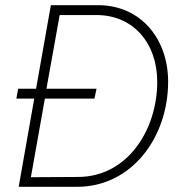

<svg xmlns="http://www.w3.org/2000/svg" viewBox="-20 -720 697 740"><path d="M43 -340H112L52 0H277C488 0 628 -191 628 -405C628 -570 523 -700 358 -700H176L119 -378H50ZM99 -37 153 -340H344L352 -378H159L210 -662H352C494 -662 586 -553 586 -405C586 -219 471 -38 280 -38Z"/></svg>

Font: Fixel Text 20240404 ExtraLight
Style: Italic
Weight: 200
Width: 4
Italic angle: -10°
Designer: AlfaBravo + MacPaw
Foundry: Kyrylo Tkachov, Marchela Mozhyna, Serhii Makarenko, Maria Weinstein, Zakhar Kryvoshyya
Version: Version 1.211;Glyphs 3.2 (3225)